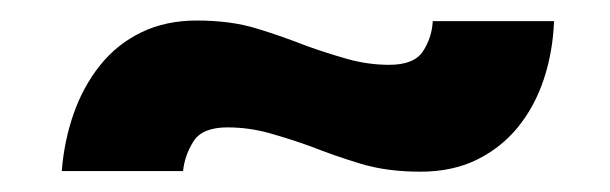

<svg xmlns="http://www.w3.org/2000/svg" viewBox="-20 -424 600 189"><path d="M281.8 -378.8Q258 -388.2 232.5 -396Q207 -403.8 173.8 -403.8Q143 -403.8 119 -392.1Q95 -380.4 78.5 -359.7Q62 -339 52.6 -312.4Q43.2 -285.8 40.8 -255.6H160.2Q161.8 -271.2 170.5 -284.9Q179.2 -298.6 203.8 -298.6Q225 -298.6 245.3 -292.9Q265.6 -287.2 285.6 -280Q309.4 -270.6 335.1 -262.8Q360.8 -255 394 -255Q425.2 -255 449.2 -266.7Q473.2 -278.4 489.8 -298.8Q506.4 -319.2 515.3 -346Q524.2 -372.8 525.4 -403.2H406Q405.2 -387.2 396.5 -373.7Q387.8 -360.2 363.2 -360.2Q342.4 -360.2 322.1 -365.9Q301.8 -371.6 281.8 -378.8Z"/></svg>

Font: Fixel Variable
Style: Regular
Weight: 100
Width: 3
Designer: AlfaBravo + MacPaw
Foundry: Kyrylo Tkachov, Marchela Mozhyna, Serhii Makarenko, Maria Weinstein, Zakhar Kryvoshyya
Version: Version 1.211